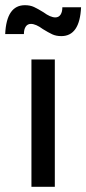

<svg xmlns="http://www.w3.org/2000/svg" viewBox="-63 -719 332 739"><path d="M58 -490H148V0H58ZM102 -607Q75 -627 56 -627Q43 -627 36 -616.5Q29 -606 29 -588H-43Q-38 -699 33 -699Q53 -699 68 -692Q83 -685 104 -672Q131 -652 150 -652Q163 -652 170 -662.5Q177 -673 177 -691H249Q244 -580 173 -580Q153 -580 138 -587Q123 -594 102 -607Z"/></svg>

Font: Cabin Condensed
Style: Regular
Weight: 400
Width: 3
Version: Version 2.001